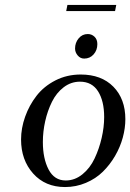

<svg xmlns="http://www.w3.org/2000/svg" viewBox="-20 -756 531 783"><path d="M65.9 -187Q65.9 -233.4 82.5 -280Q99.1 -326.7 128.9 -365.2Q158.7 -403.8 205.8 -428Q252.9 -452.1 309.1 -452.1Q393.6 -452.1 442.4 -402.3Q491.2 -352.5 491.2 -270Q491.2 -233.4 480.7 -194.8Q470.2 -156.2 449.2 -120.1Q428.2 -84 399.4 -55.7Q370.6 -27.3 330.3 -10.3Q290 6.8 245.1 6.8Q164.6 6.8 115.2 -48.3Q65.9 -103.5 65.9 -187ZM154.8 -176.8Q154.8 -109.4 178.2 -64.7Q201.7 -20 248 -20Q285.2 -20 316.2 -45.2Q347.2 -70.3 365.7 -109.6Q384.3 -148.9 394.5 -193.1Q404.8 -237.3 404.8 -278.8Q404.8 -344.2 379.9 -383.5Q355 -422.9 306.2 -422.9Q269.5 -422.9 239.7 -400.1Q210 -377.4 191.9 -340.8Q173.8 -304.2 164.3 -261.7Q154.8 -219.2 154.8 -176.8ZM250 -710.9 254.9 -735.8H454.1L449.2 -710.9ZM286.1 -558.1Q286.1 -582 300.8 -599.6Q315.4 -617.2 337.9 -617.2Q354 -617.2 365.5 -606.2Q377 -595.2 377 -576.2Q377 -551.3 361.8 -534.2Q346.7 -517.1 323.2 -517.1Q307.6 -517.1 296.9 -529.8Q286.1 -542.5 286.1 -558.1Z"/></svg>

Font: Dehuti Alt
Style: Bold-Italic
Weight: 700
Version: Version 1.2